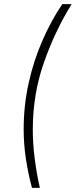

<svg xmlns="http://www.w3.org/2000/svg" viewBox="-20 -725 365 925"><path d="M134 180Q115 109 104.5 38.5Q94 -32 94 -102Q94 -216 118 -324.5Q142 -433 184.5 -530Q227 -627 280 -705H325Q245 -576 191.5 -423.5Q138 -271 138 -100Q138 -34 147 37.5Q156 109 172 180Z"/></svg>

Font: Mulish ExtraLight
Style: Italic
Weight: 200
Italic angle: -9°
Designer: Vernon Adams
Foundry: Vernon Adams
Version: Version 3.603